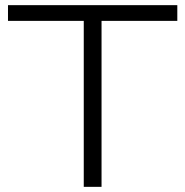

<svg xmlns="http://www.w3.org/2000/svg" viewBox="-20 -725 718 745"><path d="M305 0V-644H11V-705H668V-644H374V0Z"/></svg>

Font: Nunito Sans 10pt SemiExpanded Light
Style: Regular
Weight: 300
Width: 6
Designer: Vernon Adams
Foundry: Vernon Adams
Version: Version 3.101;gftools[0.9.27]